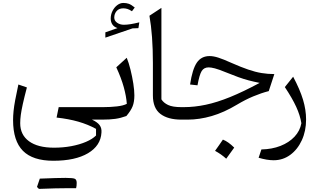

<svg xmlns="http://www.w3.org/2000/svg" viewBox="-20 -795 2121 1276"><path d="M158.7 -213.9Q141.1 -147 131.6 -103.8Q122.1 -60.5 118.2 -31.2Q114.3 -2 114.3 23.9Q114.3 101.1 172.9 143.8Q231.4 186.5 338.9 186.5Q399.4 186.5 454.1 176.3Q508.8 166 551.5 147.7Q594.2 129.4 618.2 105.5V61.5Q564 31.7 500 13.4Q436 -4.9 356 -13.7L370.1 -83H647V0H591.3Q627.9 17.1 642.3 37.1Q656.7 57.1 654.3 85.9Q649.4 173.3 564.7 223.4Q480 273.4 334.5 273.4Q197.8 273.4 132.3 207.3Q66.9 141.1 66.9 3.4Q66.9 -25.4 70.1 -56.9Q73.2 -88.4 81.1 -130.6Q88.9 -172.9 102.1 -233.4ZM435.5 455.6Q356 455.6 238.8 460.4L225.6 447.8Q237.3 412.6 244.6 392.1Q365.2 387.2 416 387.2Q466.8 387.2 478.3 393.6Q489.7 399.9 489.7 420.7Q489.7 441.4 485.8 455.6Z M739.3 -678.2Q739.3 -657.2 758.5 -643.8Q777.8 -630.4 803.2 -630.4Q841.3 -630.4 905.8 -646.5L899.9 -607.9L860.8 -606.4L680.2 -544.9V-580.1L761.2 -608.4Q738.8 -615.2 727.3 -631.8Q715.8 -648.4 715.8 -671.9Q715.8 -698.7 727.8 -722.4Q739.7 -746.1 759 -760.7Q778.3 -775.4 799.8 -775.4Q819.8 -775.4 835.9 -769.8Q852.1 -764.2 875.5 -745.1L856.9 -720.2Q840.3 -731.4 826.7 -735.6Q813 -739.7 799.8 -739.7Q770.5 -739.7 754.9 -721.4Q739.3 -703.1 739.3 -678.2ZM647 0Q631.3 0 631.3 -31.7V-51.3Q631.3 -83 647 -83H665.5Q713.4 -83 756.8 -87.9Q800.3 -92.8 822.8 -105Q819.3 -154.8 802.7 -215.3Q786.1 -275.9 752.9 -347.7L822.3 -411.1Q835.9 -377.9 847.4 -331.5Q858.9 -285.2 866 -239.5Q873 -193.8 873 -161.6Q873 -117.7 861.3 -88.4Q849.6 -59.1 819.8 -23.9Q782.7 -10.3 746.3 -5.1Q710 0 659.2 0Z M1052.7 -742.7V-134.8Q1066.9 -111.8 1096.9 -97.4Q1127 -83 1185.1 -83H1185.5V0H1185.1Q1095.7 0 1045.9 -38.1Q996.1 -76.2 996.1 -161.1V-376.5Q996.1 -561.5 973.1 -690.4Z M1373 -422.4Q1398.4 -422.4 1430.7 -412.1Q1462.9 -401.9 1519.5 -376.5Q1581.5 -349.1 1629.2 -332.8Q1676.8 -316.4 1718.3 -309.6Q1759.8 -302.7 1803.2 -302.7L1766.1 -189.5Q1716.3 -176.8 1663.1 -154.5Q1609.9 -132.3 1556.2 -100.1Q1468.8 -47.4 1386.7 -23.7Q1304.7 0 1227.5 0H1185.5Q1169.9 0 1169.9 -31.7V-51.3Q1169.9 -83 1185.5 -83H1201.2Q1272.9 -83 1347.7 -98.9Q1422.4 -114.7 1509.5 -150.1Q1596.7 -185.5 1705.6 -244.1Q1666.5 -252 1633.1 -260.7Q1599.6 -269.5 1563.7 -282.5Q1527.8 -295.4 1481 -314.5Q1433.6 -334 1408 -340.6Q1382.3 -347.2 1366.7 -347.2Q1335.4 -347.2 1320.3 -322.8Q1305.2 -298.3 1292.5 -228L1243.2 -233.4Q1258.3 -335 1288.1 -378.7Q1317.9 -422.4 1373 -422.4ZM1461.4 132.8Q1496.1 146 1536.6 186Q1510.3 224.1 1483.4 259.8Q1466.8 244.6 1448 231.4Q1429.2 218.3 1409.2 207.5Q1422.9 189 1435.3 170.7Q1447.8 152.3 1461.4 132.8Z M2014.2 -1Q2014.2 75.7 1985.8 137.2Q1957.5 198.7 1908.7 234.4Q1859.9 270 1798.8 270Q1754.9 270 1698.7 253.4L1717.3 198.2Q1787.6 196.8 1844.2 174.6Q1900.9 152.3 1937.3 113.5Q1973.6 74.7 1982.9 23.9Q1974.6 -28.3 1948.7 -84.7Q1922.9 -141.1 1873 -216.3L1928.2 -285.2Q1973.6 -199.7 1993.9 -132.3Q2014.2 -64.9 2014.2 -1Z"/></svg>

Font: Pinar-FD Regular
Style: FD-Regular
Weight: 400
Designer: Amin Abedi
Version: Version 3.000